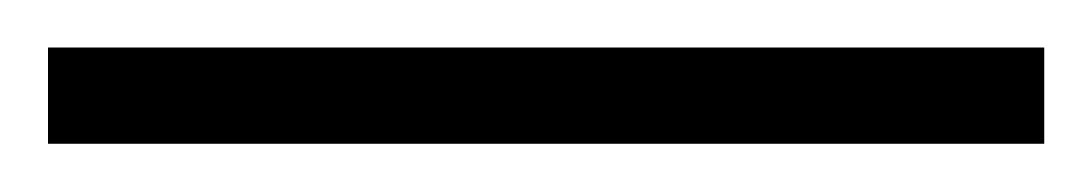

<svg xmlns="http://www.w3.org/2000/svg" viewBox="-22 70 455 80"><path d="M413.1 129.9H-2V89.8H413.1Z"/></svg>

Font: Zoram GWebM Light
Style: Regular
Weight: 300
Foundry: Ascender Corporation
Version: Version 1.000